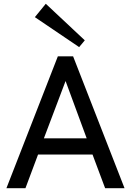

<svg xmlns="http://www.w3.org/2000/svg" viewBox="-20 -999 695 1019"><path d="M14 0 287 -700H368L641 0H538L471 -179H182L115 0ZM213 -265H440L328 -569ZM400 -749 165 -908 223 -979 430 -785Z"/></svg>

Font: Zen Kaku Gothic New Medium
Style: Regular
Weight: 500
Designer: Yoshimichi Ohira
Foundry: Positype
Version: Version 1.002